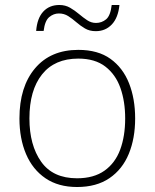

<svg xmlns="http://www.w3.org/2000/svg" viewBox="-20 -740 621 770"><path d="M522 -265Q522 -185 496.5 -123Q471 -61 419 -25.5Q367 10 289 10Q214 10 162.5 -25Q111 -60 84.5 -122Q58 -184 58 -265Q58 -392 120.5 -466Q183 -540 294 -540Q373 -540 423 -504Q473 -468 497.5 -406Q522 -344 522 -265ZM98 -265Q98 -158 145 -91.5Q192 -25 289 -25Q356 -25 399 -55.5Q442 -86 462 -140Q482 -194 482 -265Q482 -333 463 -387Q444 -441 402.5 -473Q361 -505 294 -505Q199 -505 148.5 -441.5Q98 -378 98 -265ZM125 -616Q129 -667 153.5 -693.5Q178 -720 218 -720Q242 -720 261 -709Q280 -698 296.5 -684Q313 -670 329.5 -659Q346 -648 365 -648Q388 -648 405.5 -662.5Q423 -677 428 -720H459Q454 -669 428.5 -642Q403 -615 364 -615Q339 -615 320.5 -626Q302 -637 286 -651Q270 -665 253.5 -675.5Q237 -686 216 -686Q195 -686 177.5 -671.5Q160 -657 155 -616Z"/></svg>

Font: Noto Sans ExtraLight
Style: Regular
Weight: 200
Designer: Monotype Design Team
Foundry: Monotype Imaging Inc.
Version: Version 2.007